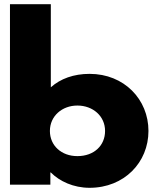

<svg xmlns="http://www.w3.org/2000/svg" viewBox="-20 -880 755 915"><path d="M687.5 -256C687.5 -406 572 -528 407 -528C331.1 -528 268.4 -505 222.2 -464V-860H27.5V0H220V-58H222.2C264 -16 330 15 407 15C572 15 687.5 -106 687.5 -256ZM480.7 -256C480.7 -186 427.9 -136 348.7 -136C272.8 -136 217.8 -186 217.8 -256C217.8 -327 276.1 -377 348.7 -377C422.4 -377 480.7 -327 480.7 -256Z"/></svg>

Font: Hussar
Style: BdWide
Weight: 700
Foundry: Cannot Into Space Fonts
Version: Version 2.00